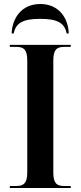

<svg xmlns="http://www.w3.org/2000/svg" viewBox="-20 -938 402 958"><path d="M38 -771H48C59 -821 90 -844 181 -844C271 -844 302 -821 313 -771H323C321 -846 275 -918 181 -918C86 -918 41 -846 38 -771ZM29 0H333V-10H300C263 -10 246 -24 246 -77V-636C246 -690 263 -704 300 -704H333V-714H29V-704H62C98 -704 116 -691 116 -637V-77C116 -24 98 -10 62 -10H29Z"/></svg>

Font: Noto Serif Display SemiCondensed SemiBold
Style: Regular
Weight: 600
Width: 4
Designer: Monotype Design Team
Foundry: Monotype Imaging Inc.
Version: Version 2.009